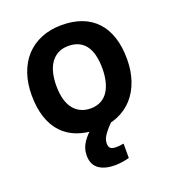

<svg xmlns="http://www.w3.org/2000/svg" viewBox="-130 -605 809 902"><g transform="rotate(-20 275.0 -154.5)"><path d="M514.6 -252Q514.6 -193.4 498 -144.8Q481.4 -96.2 450.2 -61.5Q418.9 -26.9 373.5 -7.8Q328.1 11.2 270 11.2Q214.8 11.2 171.4 -4.9Q127.9 -21 97.7 -53Q67.4 -85 51.3 -133.1Q35.2 -181.2 35.2 -245.1Q35.2 -304.2 52 -352.5Q68.8 -400.9 100.3 -435.1Q131.8 -469.2 177.2 -488Q222.7 -506.8 279.8 -506.8Q335.4 -506.8 378.9 -490.5Q422.4 -474.1 452.6 -441.9Q482.9 -409.7 498.8 -362.1Q514.6 -314.5 514.6 -252ZM390.6 -249Q390.6 -326.2 361.6 -365Q332.5 -403.8 275.9 -403.8Q244.6 -403.8 222.7 -391.6Q200.7 -379.4 186.5 -358.2Q172.4 -336.9 165.8 -308.6Q159.2 -280.3 159.2 -248Q159.2 -170.4 190.4 -131.1Q221.7 -91.8 275.9 -91.8Q305.7 -91.8 327.6 -103.8Q349.6 -115.7 363.3 -137Q377 -158.2 383.8 -187Q390.6 -215.8 390.6 -249ZM363.3 188Q347.7 192.4 328.1 195.3Q308.6 198.2 293.5 198.2Q262.2 198.2 240.7 191.4Q219.2 184.6 206.1 172.9Q192.9 161.1 187 145.3Q181.2 129.4 181.2 110.8Q181.2 97.7 183.8 84.7Q186.5 71.8 193.4 58.3Q200.2 44.9 211.7 30.5Q223.1 16.1 241.2 0H344.2Q325.7 18.6 314.9 32Q304.2 45.4 298.3 55.7Q292.5 65.9 290.8 74.2Q289.1 82.5 289.1 89.8Q289.1 105 297.1 112.5Q305.2 120.1 327.1 120.1Q335 120.1 345.2 118.9Q355.5 117.7 363.3 116.2Z"/></g></svg>

Font: Code New Roman
Style: Bold
Weight: 700
Monospace: yes
Designer: Sam Radian
Foundry: Code New Roman
Version: Version 1.508 October 19, 2014